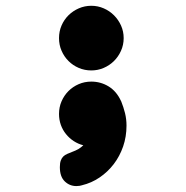

<svg xmlns="http://www.w3.org/2000/svg" viewBox="-20 -499 642 664"><path d="M399.4 -147.9Q407.2 -128.4 412.4 -107.7Q417.5 -86.9 417.5 -64.5Q417.5 -26.4 405.8 7.6Q394 41.5 373.3 68.6Q352.5 95.7 324.5 114.7Q296.4 133.8 263.7 141.6L266.1 141.1Q255.4 144.5 244.1 144.5Q220.7 144.5 203.9 128.2Q187 111.8 187 79.1Q187 64.9 190.2 56.2Q193.4 47.4 199 42Q204.6 36.6 212.6 33.2Q220.7 29.8 230.5 25.9Q240.2 22.5 251 16.6Q261.2 10.3 268.1 3.4Q250.5 -1 235.1 -11Q219.7 -21 208.3 -35.2Q196.8 -49.3 190.4 -67.1Q184.1 -85 184.1 -105Q184.1 -128.4 192.9 -148.7Q201.7 -168.9 216.8 -184.1Q231.9 -199.2 252.2 -208Q272.5 -216.8 295.9 -216.8Q328.1 -216.8 355.5 -200.2Q382.8 -183.6 398.4 -149.9ZM295.9 -479Q318.4 -479 338.6 -470.2Q358.9 -461.4 374.3 -446Q389.6 -430.7 398.7 -410.4Q407.7 -390.1 407.7 -367.2Q407.7 -343.8 398.4 -323.2Q389.2 -302.7 373.8 -287.6Q358.4 -272.5 338.1 -263.9Q317.9 -255.4 295.9 -255.4Q272.5 -255.4 252.2 -264.2Q231.9 -272.9 216.8 -288.1Q201.7 -303.2 192.9 -323.5Q184.1 -343.8 184.1 -367.2Q184.1 -390.6 192.9 -410.9Q201.7 -431.2 217 -446.3Q232.4 -461.4 252.7 -470.2Q272.9 -479 295.9 -479Z"/></svg>

Font: Erica Type
Style: Bold
Weight: 700
Designer: Peter Wiegel
Foundry: Peter Wiegel
Version: Version 1.000 2010 initial release